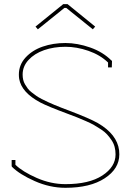

<svg xmlns="http://www.w3.org/2000/svg" viewBox="-20 -895 629 924"><path d="M54.2 -102.1Q88.9 -68.4 157 -38.6Q225.1 -8.8 294.9 -8.8Q408.7 -8.8 472.4 -50.3Q536.1 -91.8 536.1 -151.9Q536.1 -171.4 531.5 -188.5Q526.9 -205.6 516.8 -220.5Q506.8 -235.4 495.6 -247.8Q484.4 -260.3 466.3 -272.2Q448.2 -284.2 432.4 -293.2Q416.5 -302.2 392.8 -312.5Q369.1 -322.8 351.1 -330.1Q333 -337.4 306.2 -347.2Q210.4 -382.8 174.8 -401.4Q83.5 -449.7 72.3 -515.6Q70.8 -525.9 70.8 -536.1Q70.8 -583 103 -618.2Q135.3 -653.3 185.5 -670.7Q235.8 -688 294.9 -688Q352.5 -688 413.8 -666.5Q475.1 -645 516.1 -604L519 -602.1L518.1 -570.8H500V-594.2Q461.9 -630.9 405.5 -650.4Q349.1 -669.9 294.9 -669.9Q238.8 -669.9 192.1 -653.6Q145.5 -637.2 117.2 -606.4Q88.9 -575.7 88.9 -536.1Q88.9 -522.9 91.6 -511.2Q94.2 -499.5 100.6 -488.8Q106.9 -478 113.8 -468.8Q120.6 -459.5 132.8 -450.2Q145 -440.9 154.8 -433.8Q164.6 -426.8 181.4 -418.2Q198.2 -409.7 210.2 -404.1Q222.2 -398.4 242.7 -389.9Q263.2 -381.3 276.1 -376.5Q289.1 -371.6 312 -362.8Q410.2 -325.7 450.7 -302.7Q543.5 -249 553.2 -171.4Q554.2 -161.6 554.2 -151.9Q554.2 -83 484.1 -37.1Q414.1 8.8 294.9 8.8Q219.7 8.8 146.7 -23.7Q73.7 -56.2 38.1 -91.8L36.1 -95.2V-125H54.2ZM290 -856.9 162.1 -753.9 150.9 -767.1 284.2 -875H305.2L438 -767.1L426.8 -753.9L298.8 -856.9Z"/></svg>

Font: Rawengulk
Style: Light
Weight: 300
Version: Version 0.92